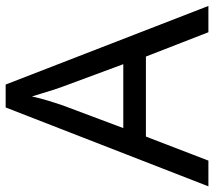

<svg xmlns="http://www.w3.org/2000/svg" viewBox="-59 -698 757 679"><g transform="rotate(-90 319.5 -358.5)"><path d="M545 0 459 -221H176L91 0H0L279 -717H360L638 0ZM432 -301 352 -517Q349 -525 342 -546Q335 -567 328.5 -589.5Q322 -612 318 -624Q311 -593 302 -563.5Q293 -534 287 -517L206 -301Z"/></g></svg>

Font: Noto IKEA Arabic
Style: Regular
Weight: 400
Designer: Monotype Design Team
Foundry: Monotype Imaging Inc.
Version: Version 1.200